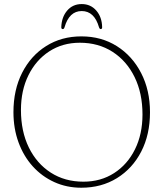

<svg xmlns="http://www.w3.org/2000/svg" viewBox="-20 -886 784 921"><path d="M370.5 -711.5Q466.5 -711.5 540.8 -664.5Q615 -617.5 657.2 -535.2Q699.5 -453 699.5 -347.5Q699.5 -240.5 657.5 -159Q615.5 -77.5 541 -31.5Q466.5 14.5 370 14.5Q300 14.5 240.5 -12.5Q181 -39.5 137 -88.2Q93 -137 68.8 -203.2Q44.5 -269.5 44.5 -348Q44.5 -455 86.2 -537Q128 -619 201.5 -665.2Q275 -711.5 370.5 -711.5ZM663.5 -337Q663.5 -439 625.5 -516.5Q587.5 -594 519.8 -637.5Q452 -681 363 -681Q280 -681 216.2 -639.5Q152.5 -598 116.5 -525.2Q80.5 -452.5 80.5 -358.5Q80.5 -256 118.2 -178.8Q156 -101.5 223.5 -58Q291 -14.5 380 -14.5Q463.5 -14.5 527.5 -55.8Q591.5 -97 627.5 -169.8Q663.5 -242.5 663.5 -337ZM372 -833Q312 -833 289.5 -755Q287 -746.5 281 -746.5Q274 -746.5 274 -755.5Q275.5 -804 302.2 -835.2Q329 -866.5 372 -866.5Q415 -866.5 442 -835.2Q469 -804 470 -755.5Q470 -746.5 463 -746.5Q458 -746.5 455 -755Q432.5 -833 372 -833Z"/></svg>

Font: Fraunces 72pt S100 Thin
Style: Regular
Weight: 100
Version: Version 1.000; ttfautohint (v1.8.3)